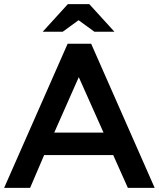

<svg xmlns="http://www.w3.org/2000/svg" viewBox="-20 -911 770 931"><path d="M422 -699 730 0H600L529 -159H194L126 0H0L308 -699ZM482 -268 362 -537 243 -268ZM309 -891H413L535 -757H438L361 -813L284 -757H187Z"/></svg>

Font: Myanmar Khyay
Style: Regular
Weight: 400
Designer: Danh Hong
Foundry: Google Inc.
Version: Version 1.10 March 4, 2015